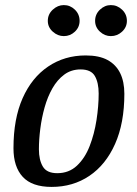

<svg xmlns="http://www.w3.org/2000/svg" viewBox="-20 -726 539 755"><path d="M183 9Q106 9 69.5 -30.5Q33 -70 33 -143Q33 -259 69 -340Q105 -421 169.5 -464.5Q234 -508 317 -508Q370 -508 403 -490Q436 -472 452.5 -438.5Q469 -405 469 -357Q469 -242 432.5 -160Q396 -78 331.5 -34.5Q267 9 183 9ZM205 -45Q251 -45 282.5 -74.5Q314 -104 332.5 -151.5Q351 -199 359.5 -254Q368 -309 368 -358Q368 -401 353 -427Q338 -453 297 -453Q260 -453 232.5 -432.5Q205 -412 186 -378.5Q167 -345 155.5 -304Q144 -263 138.5 -220Q133 -177 133 -139Q133 -97 148.5 -71Q164 -45 205 -45ZM416 -584Q392 -584 373 -601.5Q354 -619 354 -644Q354 -670 373 -688Q392 -706 416 -706Q441 -706 460 -688Q479 -670 479 -644Q479 -619 460 -601.5Q441 -584 416 -584ZM231 -584Q207 -584 187.5 -601.5Q168 -619 168 -644Q168 -670 187.5 -688Q207 -706 231 -706Q256 -706 274.5 -688Q293 -670 293 -644Q293 -619 274.5 -601.5Q256 -584 231 -584Z"/></svg>

Font: Manuale Medium
Style: Italic
Weight: 500
Italic angle: -11°
Version: Version 1.002